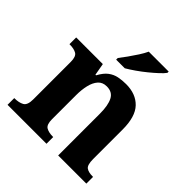

<svg xmlns="http://www.w3.org/2000/svg" viewBox="-201 -918 1070 1070"><g transform="rotate(45 333.5 -383.0)"><path d="M20 0V-53H22Q56 -53 78 -65Q100 -77 100 -122V-418.4Q100 -460.2 80.5 -471.6Q61 -483 28 -483H25V-536H235L247.7 -465H252.5Q273 -503 296.5 -520.5Q320 -538 347.3 -543.5Q374.7 -549 405.9 -549Q483 -549 527 -503.2Q571 -457.4 571 -356V-123.8Q571 -77.6 587.5 -65.3Q604 -53 638 -53H641V0H419V-329Q419 -394 401.1 -429Q383.3 -464 338.8 -464Q306 -464 287.2 -442.5Q268.3 -420.9 260.2 -385.5Q252 -350.1 252 -309V-118Q252 -76 271.5 -64.5Q291 -53 324 -53H327V0ZM270 -619Q285 -638 303.5 -664Q322 -690 339.5 -717Q357 -744 367 -766H524V-756Q515 -743 493.5 -723Q472 -703 445 -681Q418 -659 390 -639.5Q362 -620 338 -606H270Z"/></g></svg>

Font: Noto Serif Test
Style: Regular
Weight: 400
Version: Version 1.000